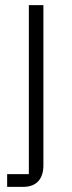

<svg xmlns="http://www.w3.org/2000/svg" viewBox="-20 -532 283 752"><path d="M8 200H70C125 200 150 167 150 115V-512H93V150H8Z"/></svg>

Font: IBM Plex Thai Looped Light
Style: Regular
Weight: 300
Designer: Mike Abbink, Paul van der Laan, Pieter van Rosmalen, Ben Mitchell, Mark Frömberg
Foundry: Bold Monday
Version: Version 1.0